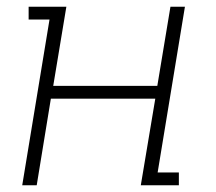

<svg xmlns="http://www.w3.org/2000/svg" viewBox="-20 -550 640 570"><path d="M46 0 127 -492H65V-530H177L138 -295H447L486 -530H529L448 -38H511V0H398L441 -257H131L89 0Z"/></svg>

Font: Iosevka Curly Slab XLtEx
Style: Italic
Weight: 200
Width: 7
Italic angle: -9°
Monospace: yes
Designer: Belleve Invis
Foundry: Belleve Invis
Version: Version 11.1.0; ttfautohint (v1.8.3)